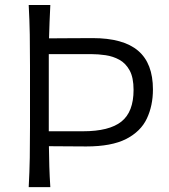

<svg xmlns="http://www.w3.org/2000/svg" viewBox="-20 -764 689 784"><path d="M97.2 0Q100.6 -62.5 101.6 -120.1Q102.5 -177.7 102.5 -246.6V-495.6Q102.5 -564.9 101.6 -622.8Q100.6 -680.7 97.2 -743.7H185.5Q183.6 -708 182.4 -674.8Q181.2 -641.6 180.2 -607.4Q211.9 -607.4 256.8 -607.9Q301.8 -608.4 357.9 -608.4Q483.4 -608.4 543.9 -556.9Q604.5 -505.4 604.5 -398.9Q604.5 -332.5 579.6 -279.8Q554.7 -227.1 495.1 -196.5Q435.5 -166 332 -166Q296.4 -166 253.7 -166.5Q210.9 -167 179.7 -167Q180.2 -124 181.4 -83.7Q182.6 -43.5 185.5 0ZM179.2 -228H318.8Q426.3 -228 475.8 -267.6Q525.4 -307.1 525.4 -397Q525.4 -447.3 509.3 -476.6Q493.2 -505.9 467.3 -520Q441.4 -534.2 411.1 -538.6Q380.9 -543 353 -543H179.2Z"/></svg>

Font: Pinar-DS3-FD Regular
Style: Regular
Weight: 400
Designer: Amin Abedi
Version: Version 3.000